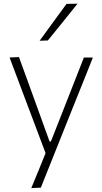

<svg xmlns="http://www.w3.org/2000/svg" viewBox="-20 -798 540 1013"><path d="M145 194.5Q164 148.5 183 102.5Q201.5 56 220.5 10Q183 -88.5 146.5 -186.5L112.5 -276.5Q92.5 -330 71.5 -385.8Q50.5 -441.5 30.5 -494.5L80 -497Q105 -427.5 129.5 -361Q154 -294 179 -224.5L241.5 -51.5H248.5L317 -225.5Q343.5 -293.5 370 -360.5Q396 -427 422.5 -494.5H470Q454 -454.5 439.5 -417.5Q424.5 -380 406.5 -335.2Q388.5 -290.5 363.5 -228.5L308 -89.5Q270 6 243.5 72Q217 138 195.5 192ZM189 -583Q224.5 -632 260.5 -681Q296 -729.5 331 -777.5L389 -778.5Q349.5 -729 310.5 -680.8Q271.5 -632.5 232.5 -584.5Z"/></svg>

Font: Heraclito ExtraLight
Style: Regular
Weight: 200
Designer: Kostas Bartsokas (font) & Cristiano Sobral (main changes)
Foundry: Kostas Bartsokas (font) & Cristiano Sobral (main changes)
Version: Version 1.00;July 8, 2020;FontCreator 13.0.0.2655 64-bit